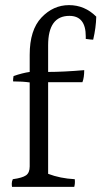

<svg xmlns="http://www.w3.org/2000/svg" viewBox="-20 -779 396 750"><path d="M96 -565Q96 -662 142 -710.5Q188 -759 249.5 -759Q311 -759 356 -714Q355 -671 344 -624Q336 -624 315 -627Q315 -632 315 -637Q315 -717 251 -717Q168 -717 168 -602V-498Q227 -498 309 -505Q309 -476 302 -458H168V-100Q215 -82 272 -79Q274 -63 270 -49H27Q26 -54 26 -62Q26 -70 30 -79Q67 -84 81.5 -94Q96 -104 96 -129V-457Q68 -461 31 -461Q31 -472 33 -482Q68 -494 96 -498Z"/></svg>

Font: Halant
Style: Regular
Weight: 400
Designer: Hitesh Malaviya (Devanagari), Satya Rajpurohit (Latin)
Foundry: Indian Type Foundry
Version: Version 1.100;PS 1.0;hotconv 1.0.78;makeotf.lib2.5.61930; tt